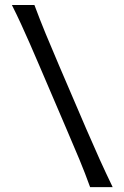

<svg xmlns="http://www.w3.org/2000/svg" viewBox="-20 -770 512 790"><path d="M350.8 0H443.6Q415.4 -58.5 390.5 -113.4Q365.6 -168.4 334.8 -239.8L222.9 -500.7Q191.1 -575.1 167.6 -632Q144.1 -689 121.6 -749.5H28.9Q49.2 -709.1 66.7 -670.9Q84.3 -632.6 102.5 -591.1Q120.8 -549.6 142.5 -498.6L253.3 -239.8Q284.2 -168.4 306.9 -113.4Q329.7 -58.5 350.8 0Z"/></svg>

Font: Pinar FD VF
Style: Regular
Weight: 300
Designer: Amin Abedi
Version: Version 2.000